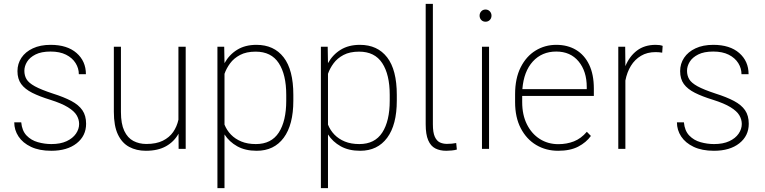

<svg xmlns="http://www.w3.org/2000/svg" viewBox="-20 -770 3956 993"><path d="M240.2 -253.9Q184.6 -271 146.7 -290Q108.9 -309.1 89.6 -335.4Q70.3 -361.8 70.3 -402.3Q70.3 -440.4 90.8 -471.2Q111.3 -502 149.9 -520Q188.5 -538.1 241.7 -538.1Q327.6 -538.1 376 -495.8Q424.3 -453.6 424.3 -386.2H387.7Q387.7 -417 370.8 -443.8Q354 -470.7 321.5 -487.1Q289.1 -503.4 241.7 -503.4Q193.8 -503.4 163.8 -488.3Q133.8 -473.1 119.9 -450.4Q106 -427.7 106 -403.8Q106 -379.4 117.2 -360.4Q128.4 -341.3 160.4 -323.7Q192.4 -306.2 253.4 -286.1Q310.5 -268.1 348.9 -247.8Q387.2 -227.5 406.2 -199.7Q425.3 -171.9 425.3 -129.9Q425.3 -67.4 376.5 -28.8Q327.6 9.8 245.1 9.8Q183.1 9.8 140.4 -10.5Q97.7 -30.8 75.7 -64.2Q53.7 -97.7 53.7 -137.2H89.8Q93.8 -93.8 117.4 -69.1Q141.1 -44.4 175.8 -34.7Q210.4 -24.9 245.6 -24.9Q292.5 -24.9 324.5 -39.8Q356.4 -54.7 372.8 -78.6Q389.2 -102.5 389.2 -128.9Q389.2 -152.3 376.5 -173.8Q363.8 -195.3 331.3 -215.3Q298.8 -235.4 240.2 -253.9Z M902.8 -528.3H940.4V0H903.8L903.3 -78.6Q880.4 -37.1 838.6 -13.7Q796.9 9.8 734.4 9.8Q685.5 9.8 648.2 -10.3Q610.8 -30.3 589.8 -74.5Q568.8 -118.7 568.8 -191.9V-528.3H605.5V-190.9Q605.5 -129.4 622.8 -93Q640.1 -56.6 669.9 -41Q699.7 -25.4 736.8 -25.4Q788.1 -25.4 822 -42.2Q856 -59.1 875.5 -87.2Q895 -115.2 902.8 -150.9Z M1306.2 -538.1Q1397 -538.1 1447 -473.4Q1497.1 -408.7 1497.1 -279.3V-249.5Q1497.1 -124.5 1447.3 -57.4Q1397.5 9.8 1307.6 9.8Q1248.5 9.8 1207 -13.4Q1165.5 -36.6 1141.1 -74.7V203.1H1104.5V-528.3H1139.6L1141.1 -443.4Q1165.5 -487.3 1206.8 -512.7Q1248 -538.1 1306.2 -538.1ZM1460.4 -249.5V-279.3Q1460.4 -384.3 1421.6 -443.6Q1382.8 -502.9 1302.2 -502.9Q1253.9 -502.9 1221.7 -485.8Q1189.5 -468.8 1170.2 -442.6Q1150.9 -416.5 1141.1 -388.2V-125.5Q1152.8 -96.2 1174.6 -73.7Q1196.3 -51.3 1228.3 -38.1Q1260.3 -24.9 1303.2 -24.9Q1383.3 -24.9 1421.9 -84.5Q1460.4 -144 1460.4 -249.5Z M1841.3 -538.1Q1932.1 -538.1 1982.2 -473.4Q2032.2 -408.7 2032.2 -279.3V-249.5Q2032.2 -124.5 1982.4 -57.4Q1932.6 9.8 1842.8 9.8Q1783.7 9.8 1742.2 -13.4Q1700.7 -36.6 1676.3 -74.7V203.1H1639.6V-528.3H1674.8L1676.3 -443.4Q1700.7 -487.3 1741.9 -512.7Q1783.2 -538.1 1841.3 -538.1ZM1995.6 -249.5V-279.3Q1995.6 -384.3 1956.8 -443.6Q1918 -502.9 1837.4 -502.9Q1789.1 -502.9 1756.8 -485.8Q1724.6 -468.8 1705.3 -442.6Q1686 -416.5 1676.3 -388.2V-125.5Q1688 -96.2 1709.7 -73.7Q1731.4 -51.3 1763.4 -38.1Q1795.4 -24.9 1838.4 -24.9Q1918.5 -24.9 1957 -84.5Q1995.6 -144 1995.6 -249.5Z M2218.8 -750V-127.4Q2218.8 -84.5 2228.8 -62.7Q2238.8 -41 2255.1 -33.4Q2271.5 -25.9 2291 -25.9Q2318.8 -25.9 2339.4 -30.3L2342.8 3.4Q2332 6.8 2315.9 8.3Q2299.8 9.8 2287.6 9.8Q2255.4 9.8 2231.4 -2.4Q2207.5 -14.6 2194.6 -44.7Q2181.6 -74.7 2181.6 -127.4V-750Z M2491.2 -720.7Q2504.4 -720.7 2513.2 -711.4Q2522 -702.1 2522 -689Q2522 -675.8 2513.2 -666.7Q2504.4 -657.7 2491.2 -657.7Q2477.5 -657.7 2469 -666.7Q2460.4 -675.8 2460.4 -689Q2460.4 -702.1 2469 -711.4Q2477.5 -720.7 2491.2 -720.7ZM2509.3 0H2472.7V-528.3H2509.3Z M3051.3 -273.9H2680.7V-241.7Q2680.7 -175.8 2705.1 -127Q2729.5 -78.1 2771.7 -51.3Q2814 -24.4 2867.7 -24.4Q2911.1 -24.4 2948 -38.8Q2984.9 -53.2 3015.1 -88.4L3036.1 -66.9Q3011.7 -33.2 2970.5 -11.7Q2929.2 9.8 2866.7 9.8Q2803.7 9.8 2753.4 -20Q2703.1 -49.8 2673.6 -106.2Q2644 -162.6 2644 -241.7V-282.7Q2644 -364.7 2672.9 -421.9Q2701.7 -479 2750 -508.5Q2798.3 -538.1 2856.9 -538.1Q2915.5 -538.1 2959.2 -512Q3002.9 -485.8 3027.1 -435.3Q3051.3 -384.8 3051.3 -311.5ZM2856.9 -503.4Q2782.7 -503.4 2735.8 -452.1Q2689 -400.9 2681.6 -309.1H3014.6V-319.8Q3014.6 -401.4 2972.4 -452.4Q2930.2 -503.4 2856.9 -503.4Z M3371.1 -538.1Q3394 -538.1 3407.2 -532.7L3404.8 -497.6Q3388.2 -500.5 3370.6 -500.5Q3327.1 -500.5 3295.2 -481.4Q3263.2 -462.4 3242.9 -429.4Q3222.7 -396.5 3214.4 -353.5V0H3177.7V-528.3H3213.4L3214.4 -438V-427.7Q3235.4 -479 3274.4 -508.5Q3313.5 -538.1 3371.1 -538.1Z M3667.5 -253.9Q3611.8 -271 3574 -290Q3536.1 -309.1 3516.8 -335.4Q3497.6 -361.8 3497.6 -402.3Q3497.6 -440.4 3518.1 -471.2Q3538.6 -502 3577.1 -520Q3615.7 -538.1 3668.9 -538.1Q3754.9 -538.1 3803.2 -495.8Q3851.6 -453.6 3851.6 -386.2H3814.9Q3814.9 -417 3798.1 -443.8Q3781.2 -470.7 3748.8 -487.1Q3716.3 -503.4 3668.9 -503.4Q3621.1 -503.4 3591.1 -488.3Q3561 -473.1 3547.1 -450.4Q3533.2 -427.7 3533.2 -403.8Q3533.2 -379.4 3544.4 -360.4Q3555.7 -341.3 3587.6 -323.7Q3619.6 -306.2 3680.7 -286.1Q3737.8 -268.1 3776.1 -247.8Q3814.5 -227.5 3833.5 -199.7Q3852.5 -171.9 3852.5 -129.9Q3852.5 -67.4 3803.7 -28.8Q3754.9 9.8 3672.4 9.8Q3610.4 9.8 3567.6 -10.5Q3524.9 -30.8 3502.9 -64.2Q3481 -97.7 3481 -137.2H3517.1Q3521 -93.8 3544.7 -69.1Q3568.4 -44.4 3603 -34.7Q3637.7 -24.9 3672.9 -24.9Q3719.7 -24.9 3751.7 -39.8Q3783.7 -54.7 3800 -78.6Q3816.4 -102.5 3816.4 -128.9Q3816.4 -152.3 3803.7 -173.8Q3791 -195.3 3758.5 -215.3Q3726.1 -235.4 3667.5 -253.9Z"/></svg>

Font: Robert Sans ExtraLight
Style: Regular
Weight: 250
Designer: Christian Robertson (extended by Adam Twardoch)
Foundry: Google
Version: Version 12.135;April 2, 2019;FontCreator 11.5.0.2425 64-bit;